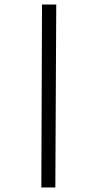

<svg xmlns="http://www.w3.org/2000/svg" viewBox="-20 -770 390 850"><path d="M166 -750H229L225 60H163Z"/></svg>

Font: Instrument Sans SemiCondensed
Style: Italic
Weight: 400
Width: 4
Italic angle: -13°
Designer: Rodrigo Fuenzalida
Foundry: fragTYPE
Version: Version 1.000;gftools[0.9.28]